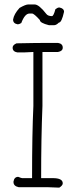

<svg xmlns="http://www.w3.org/2000/svg" viewBox="-20 -860 333 868"><path d="M193.4 -666H242.2Q263.7 -662.6 263.7 -644.5Q263.7 -628.9 242.2 -625H171.9V-380.9Q166 -238.3 166 -54.7H218.8Q263.7 -54.7 263.7 -31.2Q263.7 -21.5 248 -11.7Q211.9 -13.7 195.3 -13.7H64.5Q41 -18.6 41 -37.1V-39.1Q44.4 -60.5 62.5 -60.5Q76.7 -54.7 80.1 -54.7H125V-56.6Q125 -255.9 130.9 -380.9V-625Q101.6 -623 87.9 -623H58.6Q37.1 -626.5 37.1 -644.5Q37.1 -656.7 54.7 -664.1Q144.5 -666 193.4 -666ZM107.4 -839.8H136.7Q156.2 -839.8 189.5 -796.9Q196.8 -787.1 214.8 -787.1Q222.2 -787.1 230.5 -818.4Q240.7 -826.2 248 -826.2Q269.5 -822.3 269.5 -806.6Q258.8 -757.8 246.1 -757.8Q234.4 -746.1 224.6 -746.1H201.2Q160.2 -756.3 160.2 -769.5Q133.8 -798.8 125 -798.8H113.3Q92.3 -798.8 76.2 -755.9Q66.4 -750 60.5 -750Q39.1 -753.4 39.1 -771.5Q43 -796.4 68.4 -824.2Q95.7 -839.8 107.4 -839.8Z"/></svg>

Font: CEF Fonts CJK
Style: Regular
Weight: 400
Designer: PartyBoss (派对大魔王)
Version: Release 2.25